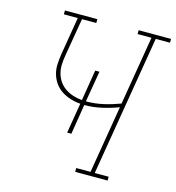

<svg xmlns="http://www.w3.org/2000/svg" viewBox="-109 -828 845 921"><g transform="rotate(15 313.5 -367.5)"><path d="M348 0V-19H419L475 -355Q435 -340 393 -330.5Q351 -321 309 -321Q309 -321 308.5 -321Q308 -321 307 -321L283 -172H262L287 -322Q261 -324 237 -331.5Q213 -339 193 -352Q173 -365 159 -384.5Q145 -404 138 -428Q131 -452 132.5 -478Q134 -504 138 -530L169 -716H100V-735H261V-716H190L158 -527Q154 -504 153 -481Q152 -458 158 -436.5Q164 -415 176.5 -397.5Q189 -380 207 -368Q225 -356 246 -349.5Q267 -343 290 -341L315 -494H336L310 -340Q311 -340 311.5 -340Q312 -340 313 -340Q355 -340 396.5 -349.5Q438 -359 478 -374L535 -716H466V-735H627V-716H556L440 -19H509V0Z"/></g></svg>

Font: Iosevka Curly Slab ThExObl
Style: Regular
Weight: 100
Width: 7
Italic angle: -9°
Monospace: yes
Designer: Belleve Invis
Foundry: Belleve Invis
Version: Version 11.1.0; ttfautohint (v1.8.3)